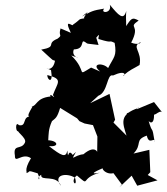

<svg xmlns="http://www.w3.org/2000/svg" viewBox="-20 -769 718 824"><path d="M455 -42 503 23 492 35 545 -15 569 28 656 5 614 -18 625 -30 621 -126 553 -110C592 -150 556 -168 610 -187C620 -142 645 -186 644 -159C631 -243 636 -183 616 -257C613 -246 650 -218 639 -301C630 -245 665 -308 678 -284L641 -331L523 -282C558 -259 567 -315 575 -306C490 -278 506 -241 523 -187L467 -243L474 -255L450 -366L367 -326L402 -358C444 -373 438 -455 465 -445C524 -472 518 -442 508 -444C539 -471 551 -473 579 -490C591 -549 542 -568 583 -588C586 -584 570 -575 543 -586C586 -668 525 -646 575 -681C546 -696 545 -692 517 -651C526 -651 518 -680 522 -722C510 -679 489 -703 451 -749C463 -711 408 -710 427 -732C376 -724 371 -720 332 -698C392 -748 313 -677 352 -692C308 -685 333 -690 293 -663C294 -651 251 -697 284 -628C224 -655 229 -649 240 -647C229 -612 251 -621 227 -603C174 -581 229 -569 157 -556C221 -497 200 -516 216 -508C205 -447 154 -489 199 -468C210 -405 182 -426 183 -447C253 -429 227 -416 207 -361C226 -335 189 -377 197 -355C133 -348 140 -314 115 -312C136 -326 78 -261 114 -269C73 -272 97 -224 61 -232C44 -253 46 -191 63 -209C40 -210 97 -178 87 -157C71 -123 35 -154 44 -101C43 -64 75 -116 113 -90C79 -34 101 -31 92 -26C115 -31 90 -42 142 -25C161 18 130 -4 157 -19C152 12 222 -23 242 29C204 -20 267 -29 302 -6C316 40 276 10 310 -16C371 36 319 -4 409 -28C358 -18 389 -34 430 -51C402 -55 440 -6 481 -32ZM292 -104C270 -137 274 -73 269 -123C263 -90 244 -100 190 -142C235 -137 230 -165 187 -167C189 -194 187 -213 203 -249C218 -262 225 -262 238 -306L311 -261L321 -249L343 -239L379 -232L398 -183L397 -115C402 -103 395 -155 338 -107C297 -103 280 -71 306 -117ZM393 -607C417 -637 395 -600 405 -601C472 -580 440 -600 472 -585C482 -528 469 -526 444 -477C420 -502 368 -496 410 -462L371 -479C304 -439 358 -460 286 -531C352 -510 280 -519 297 -557C348 -558 322 -604 346 -588C358 -579 350 -583 403 -576Z"/></svg>

Font: Asimov Aggro
Style: It
Weight: 500
Designer: Google
Version: Version 2.000980; 2014